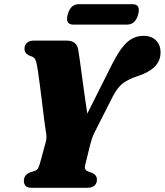

<svg xmlns="http://www.w3.org/2000/svg" viewBox="-20 -893 784 913"><path d="M441 -39.5Q441 -20.5 429 -10.2Q417 0 397 0H131Q110 0 101.8 -9Q93.5 -18 93.5 -33.5Q93.5 -60 121 -72.5L144 -80Q155.5 -84 160 -91.2Q164.5 -98.5 169.5 -114.5L197 -215.5Q202.5 -234.5 200.2 -252.8Q198 -271 194.5 -292Q192.5 -303.5 188.8 -334Q185 -364.5 180.2 -404.2Q175.5 -444 170.2 -483.8Q165 -523.5 160.5 -553.8Q156 -584 153 -595Q149.5 -610 142.8 -617Q136 -624 120 -628.5Q96.5 -639 96.5 -661.5Q96.5 -678.5 108 -689.2Q119.5 -700 140.5 -700H296Q345 -700 352 -656.5Q354.5 -642.5 359.2 -608.8Q364 -575 370 -530.2Q376 -485.5 382.5 -438.8Q389 -392 395 -352.5L513.5 -588.5Q551.5 -663.5 585.2 -693Q619 -722.5 662 -722.5Q701 -722.5 722.2 -700.5Q743.5 -678.5 743.5 -644.5Q743.5 -603.5 715.5 -575.8Q687.5 -548 634.5 -531Q593 -517.5 566.5 -498.5Q540 -479.5 516.5 -434.5L433 -270Q422.5 -250 417.2 -234Q412 -218 408.5 -203.5L385 -108Q382 -95.5 385.5 -88.8Q389 -82 398 -78L419 -70.5Q432 -63.5 436.5 -56Q441 -48.5 441 -39.5ZM302 -824Q315 -873 355 -873H610.5Q650 -873 637 -824.5Q624 -776 584 -776H329Q289 -776 302 -824Z"/></svg>

Font: Fraunces 72pt Soft Black
Style: Italic
Weight: 900
Italic angle: -16°
Version: Version 1.000;[b76b70a41]